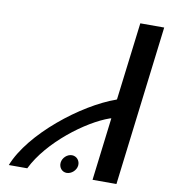

<svg xmlns="http://www.w3.org/2000/svg" viewBox="-92 -932 882 1005"><g transform="rotate(10 349.5 -430.0)"><path d="M509 -339 468 -5H595L699 -855H572L521 -442L518 -440C342 -378 92 -182 23 -5H121C194 -155 381 -295 501 -337ZM340 -113C315 -113 291 -91 288 -65C285 -39 303 -17 328 -17C353 -17 378 -39 381 -65C384 -91 365 -113 340 -113Z"/></g></svg>

Font: Ny Stormning
Style: FinKur
Weight: 300
Designer: Robert Jablonski, Mew Too
Foundry: Cannot Into Space Fonts
Version: Version 0.90